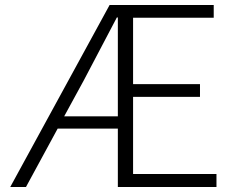

<svg xmlns="http://www.w3.org/2000/svg" viewBox="-20 -749 939 769"><path d="M237 -283 315 -426C360 -512 405 -597 448 -679H452V-283ZM513 -52V-361H781V-412H513V-678H836V-729H419L21 0H84L211 -234H452V0H847V-52Z"/></svg>

Font: Noto Sans CJK KR Light
Style: Regular
Weight: 300
Designer: Ryoko NISHIZUKA (kana & ideographs); Paul D. Hunt (Latin, Greek & Cyrillic); Wenlong ZHANG (bopomofo); Sandoll Communica
Foundry: Adobe Systems Incorporated
Version: Version 1.004;PS 1.004;hotconv 1.0.82;makeotf.lib2.5.63406